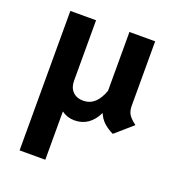

<svg xmlns="http://www.w3.org/2000/svg" viewBox="-129 -574 832 912"><g transform="rotate(20 286.5 -118.5)"><path d="M548 -66 461 10Q429 -6 410.5 -24Q392 -42 382 -67Q344 12 267 12Q231 12 202 -9V235H72V-470H202V-164Q202 -130 221.5 -110Q241 -90 275 -90Q340 -90 370 -175V-472H500V-147Q500 -120 510.5 -103Q521 -86 548 -66Z"/></g></svg>

Font: KoHo
Style: Bold
Weight: 700
Designer: Cadson Demak & Katatrad Team
Foundry: Cadson Demak Co.,Ltd.
Version: Version 1.000; ttfautohint (v1.6)